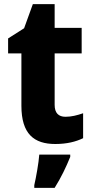

<svg xmlns="http://www.w3.org/2000/svg" viewBox="-20 -683 447 924"><path d="M295 -121C262 -121 243 -139 243 -178V-426H373V-549H243V-663H138L96 -547L19 -498V-426H83V-174C83 -38 144 10 246 10C302 10 345 -1 380 -18V-138C351 -128 324 -121 295 -121ZM318 72V61H169C166 102 154 169 145 208V221H243C275 170 298 121 318 72Z"/></svg>

Font: Noto Sans Gurmukhi UI SemiCondensed ExtraBold
Style: Regular
Weight: 800
Width: 4
Designer: Jelle Bosma - Monotype Design Team
Foundry: Monotype Imaging Inc.
Version: Version 2.004